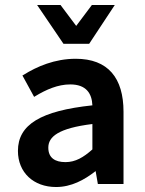

<svg xmlns="http://www.w3.org/2000/svg" viewBox="-20 -739 583 771"><path d="M205 12C266 12 318 -16 364 -52L373 0H476V-290C476 -426 414 -503 284 -503C200 -503 128 -472 74 -438L70 -436L117 -350L122 -353C165 -379 212 -400 262 -400C326 -400 349 -364 351 -316C144 -294 52 -239 52 -133C52 -46 115 12 205 12ZM351 -241V-139C315 -107 283 -88 243 -88C201 -88 174 -105 174 -146C174 -190 214 -224 351 -241ZM338 -563 441 -719H349L286 -635L223 -719H129L235 -563Z"/></svg>

Font: Falling Sky
Style: Med
Weight: 500
Designer: Paul D. Hunt
Foundry: Adobe Systems Incorporated
Version: Version 1.02